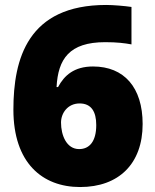

<svg xmlns="http://www.w3.org/2000/svg" viewBox="-20 -744 626 774"><path d="M34 -302C34 -88 150 10 303 10C459 10 555 -84 555 -244C555 -392 480 -476 355 -476C279 -476 239 -440 214 -393H208C214 -506 259 -574 404 -574C452 -574 483 -570 510 -565V-716C483 -720 436 -724 408 -724C92 -724 34 -507 34 -302ZM299 -143C248 -143 226 -199 226 -250C226 -288 253 -327 301 -327C348 -327 368 -294 368 -240C368 -173 340 -143 299 -143Z"/></svg>

Font: Noto Sans Gujarati Black
Style: Regular
Weight: 900
Designer: Jelle Bosma - Monotype Design Team, Universal Thirst
Foundry: Monotype Imaging Inc.
Version: Version 2.106